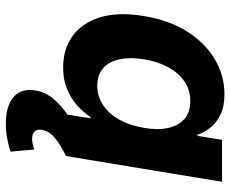

<svg xmlns="http://www.w3.org/2000/svg" viewBox="-86 -498 790 659"><g transform="rotate(90 309.5 -169.0)"><path d="M212.4 9.8Q148.4 9.8 103.3 -23.2Q58.1 -56.2 39.6 -118.2Q21 -180.2 35.6 -267.6Q50.3 -356.4 90.1 -418Q129.9 -479.5 185.5 -511.7Q241.2 -543.9 303.7 -543.9Q345.7 -543.9 373.5 -530.5Q401.4 -517.1 418.2 -496.1Q435.1 -475.1 442.9 -451.2H446.8L460.4 -535.6H604.5L516.1 0H373L386.7 -84H381.8Q365.7 -59.1 341.8 -37.8Q317.9 -16.6 285.6 -3.4Q253.4 9.8 212.4 9.8ZM274.4 -107.4Q312 -107.4 341.8 -127.7Q371.6 -147.9 391.6 -183.8Q411.6 -219.7 419.4 -268.1Q427.7 -316.4 419.4 -352.1Q411.1 -387.7 387.9 -407.2Q364.7 -426.8 327.1 -426.8Q290 -426.8 260.7 -407Q231.4 -387.2 211.7 -351.6Q191.9 -315.9 184.1 -268.1Q176.3 -219.7 184.1 -183.6Q191.9 -147.5 214.8 -127.4Q237.8 -107.4 274.4 -107.4ZM404.3 206.5Q345.2 206.5 314 180.2Q282.7 153.8 291 105Q296.4 70.8 319.6 43.2Q342.8 15.6 377.9 -7.8L515.6 0Q474.6 20.5 452.4 39.3Q430.2 58.1 426.3 82Q423.3 98.1 431.4 107.2Q439.5 116.2 457.5 116.2Q467.3 116.2 476.3 114Q485.4 111.8 493.7 108.9L501 190.4Q482.4 196.8 456.3 201.7Q430.2 206.5 404.3 206.5Z"/></g></svg>

Font: Inter 20pt
Style: Bold Italic
Weight: 700
Italic angle: -9.3988°
Version: Version 4.001;git-66647c0bb